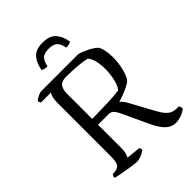

<svg xmlns="http://www.w3.org/2000/svg" viewBox="-254 -1026 1148 1148"><g transform="rotate(-45 320.0 -452.0)"><path d="M215 0Q208 0 186 -3Q164 -6 137 -10.5Q110 -15 86.5 -19.5Q63 -24 52 -28Q52 -35 55 -41Q58 -47 60 -50L85 -53Q110 -57 119 -74.5Q128 -92 128 -140V-582Q128 -617 134 -635Q140 -653 144 -657H61Q58 -660 55 -666.5Q52 -673 52 -676Q57 -682 68 -688.5Q79 -695 90.5 -699.5Q102 -704 107 -704H423Q452 -696 485 -679Q518 -662 536 -644Q547 -624 551.5 -597.5Q556 -571 556 -546Q556 -495 544 -448.5Q532 -402 514 -382Q502 -373 481.5 -362.5Q461 -352 438 -343.5Q415 -335 396 -330V-327Q405 -319 411.5 -311Q418 -303 428 -285L496 -160Q511 -132 525.5 -109Q540 -86 558.5 -72.5Q577 -59 606 -58H626Q628 -54 631 -48.5Q634 -43 634 -33Q617 -17 591.5 -8.5Q566 0 545 0Q509 0 482 -26Q455 -52 433 -98L348 -280Q338 -300 327 -311Q316 -322 295 -322H207V-120Q207 -98 202 -81Q197 -64 192 -58L282 -49Q288 -42 288 -28Q274 -17 253 -8.5Q232 0 215 0ZM207 -371Q277 -372 335.5 -374Q394 -376 438 -382Q457 -406 465.5 -448Q474 -490 474 -530Q474 -565 466.5 -595.5Q459 -626 444 -644Q423 -650 392 -653.5Q361 -657 329 -658.5Q297 -660 273 -660Q236 -660 221.5 -640Q207 -620 207 -586ZM319 -904Q378 -904 405.5 -873Q433 -842 440 -791Q434 -788 423.5 -785Q413 -782 399 -782Q391 -823 373 -837.5Q355 -852 319 -852Q283 -852 266 -837.5Q249 -823 240 -782Q227 -782 217 -785Q207 -788 200 -791Q207 -841 234 -872.5Q261 -904 319 -904Z"/></g></svg>

Font: Texturina ExtraLight
Style: Regular
Weight: 200
Designer: Guillermo Torres Carreño
Foundry: Omnibus-Type
Version: Version 1.002; ttfautohint (v1.8.3)